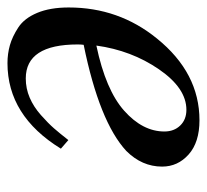

<svg xmlns="http://www.w3.org/2000/svg" viewBox="-40 -502 554 514"><g transform="rotate(-90 237.0 -245.0)"><path d="M48 -88Q48 -142 90 -184Q168 -256 374 -298Q375 -305 375 -314Q375 -453 284 -453Q257 -453 232.5 -442.5Q208 -432 186 -412.5Q164 -393 150.5 -377.5Q137 -362 119 -339L96 -359Q184 -502 325 -502Q350 -502 373 -495.5Q396 -489 420.5 -473Q445 -457 459.5 -422.5Q474 -388 474 -338Q474 -204 391 -102Q299 12 172 12Q113 12 80.5 -17Q48 -46 48 -88ZM142 -82Q142 -56 158 -39.5Q174 -23 200 -23Q258 -23 308.5 -96.5Q359 -170 372 -264Q253 -239 197.5 -189.5Q142 -140 142 -82Z"/></g></svg>

Font: Heuristica
Style: Italic
Weight: 400
Italic angle: -13°
Version: Version 1.0.2